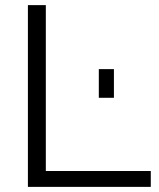

<svg xmlns="http://www.w3.org/2000/svg" viewBox="-20 -730 623 750"><path d="M89 0V-710H159V-62H569V0ZM366 -348V-460H425V-348Z"/></svg>

Font: Raleway Thin
Style: Regular
Weight: 400
Version: Version 4.026